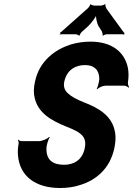

<svg xmlns="http://www.w3.org/2000/svg" viewBox="-20 -929 665 959"><path d="M300 -106C246 -106 212 -128 212 -184C211 -199 220 -233 229 -243L225 -245C217 -235 189 -224 174 -224H87C81 -224 73 -229 71 -232L69 -229C72 -226 74 -218 73 -212C69 -190 68 -170 70 -151C79 -49 158 10 279 10C314 10 347 6 377 -4C456 -27 528 -83 551 -188C557 -217 559 -243 555 -266C542 -350 474 -389 399 -418C363 -432 336 -447 319 -463C302 -478 296 -498 301 -521C314 -581 358 -604 405 -604C449 -604 476 -581 476 -534C475 -522 469 -494 463 -485L465 -483C473 -492 494 -501 507 -501H600C608 -501 619 -495 622 -491L625 -494C622 -498 618 -509 619 -518C623 -543 623 -567 619 -589C603 -670 538 -721 432 -721C397 -721 365 -716 334 -707C256 -682 177 -626 155 -522C148 -491 147 -464 153 -441C170 -364 237 -327 308 -298C331 -289 350 -281 364 -273C392 -255 414 -238 403 -187C390 -128 347 -106 300 -106ZM599 -766 511 -887C509 -891 504 -904 507 -907L505 -909C502 -905 489 -901 485 -901H450C446 -901 434 -905 433 -908L431 -907C431 -904 423 -891 419 -888L285 -769C284 -768 283 -768 282 -768L280 -765C280 -764 282 -763 282 -762C282 -760 279 -758 278 -757L279 -755C280 -756 282 -758 284 -758H358C362 -758 373 -754 374 -751L378 -752C377 -755 386 -768 390 -771L419 -797C435 -812 461 -845 464 -861H460C457 -845 464 -811 473 -797L489 -772C490 -768 495 -755 492 -752L494 -750C496 -754 510 -758 515 -758H596C597 -758 597 -756 598 -755L602 -758C601 -759 600 -760 600 -761C600 -762 601 -762 602 -763L601 -766Z"/></svg>

Font: Asimov
Style: EdgeExtremeIt
Weight: 500
Designer: Google
Version: Version 2.000980: 2014